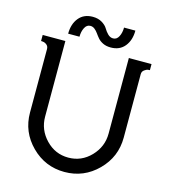

<svg xmlns="http://www.w3.org/2000/svg" viewBox="-141 -1106 1082 1227"><g transform="rotate(15 400.0 -492.5)"><path d="M480 -895Q504 -895 517 -920.5Q530 -946 530 -980H605Q605 -916 572 -875.5Q539 -835 480 -835Q450 -835 428.5 -845.5Q407 -856 394.5 -870.5Q382 -885 372 -899.5Q362 -914 349 -924.5Q336 -935 320 -935Q296 -935 283 -909.5Q270 -884 270 -850H195Q195 -914 228 -954.5Q261 -995 320 -995Q356 -995 381.5 -979.5Q407 -964 418 -945Q429 -926 444.5 -910.5Q460 -895 480 -895ZM610 -800H760V-760Q754 -760 746 -759Q738 -758 724 -748Q710 -738 710 -720V-300Q710 -172 619 -81Q528 10 400 10Q272 10 181 -81Q90 -172 90 -300V-720Q90 -738 77.5 -748Q65 -758 52 -759L40 -760V-800H190V-300Q190 -213 251.5 -149Q313 -85 400 -85Q487 -85 548.5 -149Q610 -213 610 -300Z"/></g></svg>

Font: Laverick
Style: Regular
Weight: 400
Designer: Daniel Pimley
Foundry: Daniel Pimley
Version: Version 1.000;PS 001.001;hotconv 1.0.56